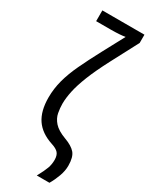

<svg xmlns="http://www.w3.org/2000/svg" viewBox="-246 -804 818 1051"><g transform="rotate(30 163.0 -279.0)"><path d="M201 202Q225 158 234 133Q243 108 243 80Q243 51 230 36Q217 21 185 11Q112 -13 77.5 -64Q43 -115 43 -200Q43 -256 57.5 -310Q72 -364 100.5 -424.5Q129 -485 169 -560L243 -698Q209 -692 153 -692H60V-760H326V-708L236 -537Q193 -455 169 -394.5Q145 -334 135.5 -289Q126 -244 126 -209Q126 -182 131.5 -152Q137 -122 160 -96Q183 -70 234 -51Q281 -34 302.5 -9.5Q324 15 324 70Q324 102 311.5 136.5Q299 171 281 202Z"/></g></svg>

Font: Noto Sans ExtraCondensed
Style: Regular
Weight: 400
Width: 2
Designer: Monotype Design Team
Foundry: Monotype Imaging Inc.
Version: Version 2.013; ttfautohint (v1.8.4.7-5d5b)